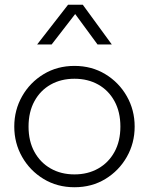

<svg xmlns="http://www.w3.org/2000/svg" viewBox="-20 -772 626 807"><path d="M293 15Q220.5 15 163.2 -19.8Q106 -54.5 73 -112.5Q40 -170.5 40 -240Q40 -309.5 73 -367.5Q106 -425.5 163.2 -460.2Q220.5 -495 293 -495Q365.5 -495 422.8 -460.2Q480 -425.5 513 -367.5Q546 -309.5 546 -240Q546 -170.5 513 -112.5Q480 -54.5 423 -19.8Q366 15 293 15ZM293 -39Q349.5 -39 393 -63.8Q436.5 -88.5 461.2 -133.5Q486 -178.5 486 -240Q486 -301.5 461.2 -346.8Q436.5 -392 393 -416.5Q349.5 -441 293 -441Q236.5 -441 193 -416.5Q149.5 -392 124.8 -346.8Q100 -301.5 100 -240Q100 -178.5 124.8 -133.5Q149.5 -88.5 193 -63.8Q236.5 -39 293 -39ZM136 -585 266 -752H328L450 -585H390L296 -713L197 -585Z"/></svg>

Font: Geologica Thin
Style: Regular
Weight: 100
Designer: Sindre Bremnes, Frode Helland
Foundry: Monokrom Skriftforlag AS
Version: Version 1.010; ttfautohint (v1.8.4.7-5d5b);gftools[0.9.28]